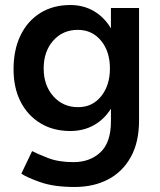

<svg xmlns="http://www.w3.org/2000/svg" viewBox="-20 -532 636 765"><path d="M260 -10Q192 -10 141 -41Q90 -72 62 -127Q34 -182 34 -256Q34 -334 62 -391.5Q90 -449 141 -480.5Q192 -512 260 -512Q313 -512 354.5 -487.5Q396 -463 422 -419V-500H534V-52Q534 34 501.5 93Q469 152 411.5 182.5Q354 213 277 213Q196 213 142.5 194.5Q89 176 65 160L108 70Q129 81 171 97.5Q213 114 273 114Q338 114 380 75Q422 36 422 -49V-99Q396 -57 354.5 -33.5Q313 -10 260 -10ZM291 -105Q348 -105 383 -148.5Q418 -192 418 -259Q418 -327 382.5 -370Q347 -413 290 -413Q230 -413 192 -370Q154 -327 154 -259Q154 -192 192.5 -148.5Q231 -105 291 -105Z"/></svg>

Font: Figtree SemiBold
Style: Regular
Weight: 600
Designer: Erik Kennedy
Foundry: Erik Kennedy
Version: Version 2.001; ttfautohint (v1.8.4.7-5d5b);gftools[0.9.27]